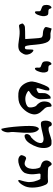

<svg xmlns="http://www.w3.org/2000/svg" viewBox="995 -1769 777 2807"><g transform="rotate(90 1383.5 -365.5)"><path d="M147 -497Q143 -512 145 -541Q146 -559 140 -566Q134 -573 112 -580Q76 -591 64 -606Q52 -621 52 -655Q52 -704 77 -724Q96 -740 106 -712Q106 -710 107 -708Q111 -694 121 -689Q131 -684 156 -684Q183 -684 193 -678.5Q203 -673 210 -654Q228 -605 196 -528Q182 -494 162 -488Q150 -485 147 -497Z M403 -261Q361 -254 351 -255.5Q341 -257 334 -273Q322 -302 323.5 -307.5Q325 -313 342 -327Q355 -338 373 -341Q391 -344 439 -344Q463 -344 492.5 -344.5Q522 -345 525 -345L551 -346L543 -467Q537 -561 531 -578Q521 -600 484 -603Q477 -604 468 -604Q432 -605 404.5 -618Q377 -631 375 -648Q374 -656 385 -694Q396 -732 399 -732Q403 -732 433 -722Q465 -711 508 -715Q566 -720 594 -671Q622 -622 633 -497Q638 -441 640.5 -415Q643 -389 648.5 -369Q654 -349 660.5 -344.5Q667 -340 679 -341Q695 -342 699 -354Q703 -366 703 -405Q703 -457 708 -462Q713 -469 726 -462Q739 -455 752 -439Q765 -423 771 -405Q783 -371 778.5 -347Q774 -323 749 -288Q725 -254 681.5 -247Q638 -240 551 -255Q464 -270 403 -261Z M971 -497Q967 -512 969 -541Q970 -559 964 -566Q958 -573 936 -580Q900 -591 888 -606Q876 -621 876 -655Q876 -704 901 -724Q920 -740 930 -712Q930 -710 931 -708Q935 -694 945 -689Q955 -684 980 -684Q1007 -684 1017 -678.5Q1027 -673 1034 -654Q1052 -605 1020 -528Q1006 -494 986 -488Q974 -485 971 -497Z M1304 -253Q1221 -280 1183 -380Q1169 -418 1172.5 -455.5Q1176 -493 1201 -564Q1227 -637 1245.5 -668Q1264 -699 1283 -699Q1297 -699 1300.5 -694.5Q1304 -690 1303 -671Q1301 -640 1289 -606Q1275 -565 1270 -540Q1265 -515 1275.5 -511.5Q1286 -508 1318 -525Q1336 -535 1339 -544Q1342 -553 1341 -592Q1340 -626 1344 -642Q1348 -658 1361 -680Q1383 -714 1401 -717Q1420 -719 1422 -713Q1424 -704 1427.5 -648Q1431 -592 1431 -568Q1431 -532 1406 -489.5Q1381 -447 1347 -425Q1308 -401 1308 -396Q1308 -387 1333 -373Q1358 -359 1384 -352Q1425 -342 1472 -352Q1519 -362 1541 -385Q1557 -403 1547.5 -453Q1538 -503 1515 -516Q1506 -522 1485 -551Q1457 -591 1465 -650.5Q1473 -710 1509 -727Q1527 -735 1534.5 -728Q1542 -721 1542 -695Q1542 -667 1552 -648.5Q1562 -630 1594 -599Q1662 -534 1651 -460Q1641 -398 1592.5 -339.5Q1544 -281 1483 -258Q1451 -246 1393.5 -244.5Q1336 -243 1304 -253Z M1794 -734H1797Q1811 -732 1817.5 -726.5Q1824 -721 1828 -705Q1835 -687 1863 -687Q1891 -687 1921.5 -697Q1952 -707 1986.5 -718Q2021 -729 2033 -730Q2093 -734 2108 -721Q2140 -691 2143.5 -634Q2147 -577 2128.5 -521Q2110 -465 2079 -416.5Q2048 -368 2016 -351Q1957 -320 1943 -353Q1933 -379 1955 -409Q1968 -427 1986 -431Q2060 -495 2070 -555Q2079 -607 2027 -613Q2007 -616 1981 -611Q1962 -608 1929.5 -600Q1897 -592 1872.5 -586.5Q1848 -581 1822 -577Q1796 -573 1779 -575.5Q1762 -578 1756 -588Q1744 -607 1743.5 -642Q1743 -677 1756.5 -705.5Q1770 -734 1794 -734ZM1863 -545Q1872 -545 1882 -535Q1918 -500 1921 -419Q1924 -338 1915 -247Q1906 -156 1912 -126Q1922 -85 1904 -37.5Q1886 10 1863 2Q1840 -79 1827 -260.5Q1814 -442 1830 -497Q1845 -545 1863 -545Z M2263 -265Q2249 -279 2248 -288.5Q2247 -298 2259 -327Q2278 -374 2319 -351Q2372 -326 2401.5 -345.5Q2431 -365 2442 -405Q2453 -445 2448 -491Q2443 -537 2425 -565Q2415 -571 2388 -579Q2342 -592 2329.5 -631.5Q2317 -671 2346 -710Q2362 -732 2378 -732Q2394 -732 2404 -711Q2417 -687 2434 -682Q2454 -676 2558 -676Q2572 -675 2595.5 -677Q2619 -679 2631 -679Q2643 -679 2657.5 -671Q2672 -663 2680 -645Q2714 -573 2721 -487Q2728 -401 2704 -344Q2675 -280 2639 -252Q2611 -231 2611 -260Q2614 -271 2622.5 -299.5Q2631 -328 2632.5 -336.5Q2634 -345 2638.5 -368Q2643 -391 2642 -403.5Q2641 -416 2639.5 -438Q2638 -460 2631.5 -482.5Q2625 -505 2615 -532L2597 -568Q2588 -566 2557 -569.5Q2526 -573 2520 -563Q2515 -558 2524 -503Q2538 -412 2508 -338Q2478 -285 2393 -256.5Q2308 -228 2263 -265Z"/></g></svg>

Font: Noam
Style: Regular
Weight: 400
Version: Version 1.1